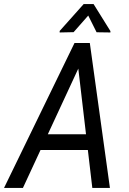

<svg xmlns="http://www.w3.org/2000/svg" viewBox="-52 -922 632 942"><path d="M358.9 -643.1 60.5 0H-32.2L313.5 -710.9H371.6ZM400.9 0 324.2 -653.3 333.5 -710.9H388.7L487.3 0ZM445.8 -263.2 432.1 -186H99.1L112.8 -263.2ZM407.2 -901.9 489.7 -769.5V-762.7L421.9 -763.7L380.9 -845.7L309.1 -764.2L240.7 -762.7V-770L358.4 -901.9Z"/></svg>

Font: Roboto Condensed
Style: Italic
Weight: 400
Italic angle: -12°
Designer: Christian Robertson
Foundry: Google
Version: Version 3.0